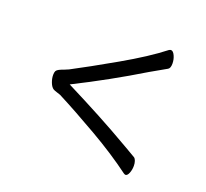

<svg xmlns="http://www.w3.org/2000/svg" viewBox="-94 -590 789 734"><g transform="rotate(20 300.0 -223.0)"><path d="M430 -79 451 -67Q476 -52 492 -43Q496 -40 499 -31.5Q502 -23 502 -12Q502 4 496.5 17.5Q491 31 483 31Q481 31 476 28Q405 -25 311.5 -79Q218 -133 144 -171Q139 -173 129 -176Q119 -179 114 -182Q105 -188 99 -203.5Q93 -219 93 -234Q93 -244 96 -250Q99 -255 107 -259Q115 -263 124 -266L143 -274Q210 -309 312.5 -367.5Q415 -426 476 -474Q481 -477 484 -477Q493 -477 500 -462Q507 -447 507 -430Q507 -411 498 -406Q464 -387 433 -369Q303 -290 165 -221Q324 -141 430 -79Z"/></g></svg>

Font: Iansui
Style: Regular
Weight: 400
Designer: But Ko / Fontworks Inc.
Foundry: zi-hi.com / Fontworks Inc.
Version: Version 1.002